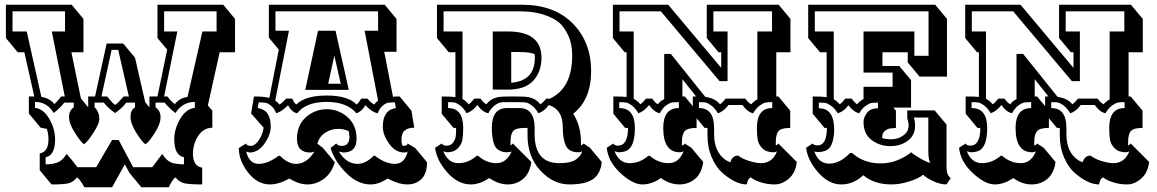

<svg xmlns="http://www.w3.org/2000/svg" viewBox="-20 -720 4895 812"><path d="M333 -499H282L322 -304L353 -266V-312H382L431 -536H501L551 -476L594 -288L612 -266V-312H646L687 -510L646 -559V-700H924L974 -640V-499H909L859 -274L878 -252V-180Q840 -179 818 -145Q796 -111 796 -70Q796 -17 835 -11V60Q781 60 759.5 55Q738 50 722 30Q712 36 698 63L694 72H578L528 12L508 -25L454 72H337Q317 37 306 30Q289 51 268.5 55.5Q248 60 198 60L148 0V-71Q185 -78 185 -130Q185 -154 178 -175L152 -180L102 -240V-312H125L83 -499H55L5 -559V-700H283L333 -640ZM514 -286Q495 -261 467 -242Q440 -260 419 -286H380V-266Q387 -261 393.5 -247.5Q400 -234 400 -215.5Q400 -197 374.5 -157.5Q349 -118 335 -110Q322 -119 297 -158Q272 -197 272 -225Q272 -253 292 -266V-286H252Q235 -264 207 -242Q180 -289 128 -289V-264Q165 -259 189 -216.5Q213 -174 213 -131Q213 -63 173 -55V-25Q220 -25 241 -44Q252 -53 262 -69Q286 -42 307 -13H387L454 -128H482L543 -13H624L666 -69Q686 -37 712 -30Q734 -25 758 -25V-55Q717 -63 717 -131Q717 -174 741.5 -216.5Q766 -259 804 -264V-289Q752 -289 722 -242Q698 -260 676 -286H638V-266Q659 -252 659 -224Q659 -196 634 -157Q609 -118 595 -110Q582 -118 557 -157.5Q532 -197 532 -226Q532 -255 551 -266V-286ZM210 -280Q220 -288 239 -312H254L199 -587H255V-672H33V-587H93L155 -310Q190 -305 210 -280ZM896 -587V-672H674V-587H730L674 -312H688Q708 -286 720 -280Q740 -306 773 -310L836 -587ZM467 -276Q477 -282 503 -312H525L480 -509H452L409 -312H433Q457 -282 467 -276Z M1117 -700H1607L1657 -640V-501H1605L1642 -311Q1651 -312 1670 -312L1720 -252L1732 -180Q1678 -180 1678 -132Q1678 -103 1685 -103Q1702 -103 1704 -113L1736 -94L1786 -34Q1786 14 1762.5 37Q1739 60 1702.5 60Q1666 60 1619 35Q1582 60 1547 60Q1492 60 1443.5 11Q1395 -38 1378 -94L1402 -113Q1410 -103 1425 -103Q1458 -103 1458 -142L1455 -165Q1436 -175 1408.5 -175Q1381 -175 1356 -159Q1331 -143 1322 -113L1346 -94L1396 -34Q1382 13 1349.5 36.5Q1317 60 1280.5 60Q1244 60 1204 35Q1159 60 1121 60Q1069 60 1029.5 10Q990 -40 990 -94L1021 -113Q1023 -103 1040.5 -103Q1058 -103 1074.5 -127Q1091 -151 1095 -180L1042 -240L1054 -312Q1097 -312 1119 -306L1159 -510L1117 -561ZM1488 -278Q1497 -285 1508 -303H1534Q1550 -284 1563 -278Q1567 -285 1579 -295L1522 -590H1579V-672H1145V-590H1202L1144 -295Q1156 -286 1162 -278Q1174 -285 1190 -303H1216Q1224 -284 1233 -278Q1271 -316 1361.5 -316Q1452 -316 1488 -278ZM1566 -61Q1610 -27 1650.5 -27Q1691 -27 1704 -79Q1699 -75 1690 -75Q1652 -75 1625.5 -112.5Q1599 -150 1599 -184Q1599 -255 1654 -263L1650 -287Q1631 -287 1621.5 -285.5Q1612 -284 1599 -273.5Q1586 -263 1577 -241Q1554 -245 1525 -275Q1518 -262 1508.5 -253.5Q1499 -245 1487 -241Q1448 -289 1361 -289Q1274 -289 1237 -241Q1214 -245 1198 -275Q1174 -249 1148 -241Q1139 -263 1125.5 -273.5Q1112 -284 1102 -285.5Q1092 -287 1074 -287L1070 -263Q1098 -259 1111.5 -239.5Q1125 -220 1125 -185Q1125 -150 1098.5 -112.5Q1072 -75 1035 -75L1021 -79Q1034 -27 1073.5 -27Q1113 -27 1158 -61H1164Q1198 -27 1232 -27Q1277 -27 1310 -79Q1302 -75 1292 -75Q1236 -75 1236 -133Q1236 -191 1274 -224.5Q1312 -258 1362 -258Q1412 -258 1450 -224.5Q1488 -191 1488 -133Q1488 -75 1432 -75L1413 -79Q1445 -27 1492 -27Q1527 -27 1560 -61ZM1271 -340 1325 -590H1399L1455 -340ZM1394 -485 1368 -366H1421Z M2211 -179H2199Q2160 -179 2149.5 -165Q2139 -151 2139 -120V-105Q2145 -108 2149 -113L2227 -35Q2221 12 2193 36Q2165 60 2127 60Q2089 60 2049 33Q2009 60 1971 60Q1917 60 1872 9.5Q1827 -41 1820 -95L1848 -113Q1853 -104 1870 -104Q1887 -104 1896.5 -117.5Q1906 -131 1907.5 -144Q1909 -157 1909 -179H1898L1848 -239V-312Q1889 -312 1906 -309V-499H1878L1828 -559V-700H2187Q2324 -700 2402 -621Q2480 -542 2480 -420Q2480 -298 2404 -239Q2437 -188 2437 -119V-105Q2444 -108 2448 -113L2475 -95L2525 -35Q2520 15 2488 37.5Q2456 60 2388 60Q2320 60 2265.5 1.5Q2211 -57 2211 -148ZM2265 -279Q2277 -286 2290 -303Q2300 -303 2304 -302Q2400 -346 2400 -485Q2400 -534 2383.5 -569.5Q2367 -605 2344.5 -624.5Q2322 -644 2279.5 -658Q2237 -672 2180 -672H1856V-587H1936V-301Q1951 -293 1962 -279Q1972 -285 1986 -303H2012Q2025 -285 2037 -279Q2059 -308 2100 -311Q2115 -312 2149.5 -312Q2184 -312 2200 -311Q2243 -308 2265 -279ZM2124 -288Q2106 -288 2096.5 -286.5Q2087 -285 2072 -274Q2057 -263 2045 -241Q2020 -246 1999 -276Q1978 -249 1953 -241Q1941 -263 1926 -274Q1911 -285 1901.5 -286.5Q1892 -288 1875 -288V-263Q1939 -263 1939 -179Q1939 -148 1935.5 -128.5Q1932 -109 1916 -92.5Q1900 -76 1870 -76L1855 -80Q1875 -30 1918 -30Q1961 -30 1996 -61H2002Q2037 -30 2079.5 -30Q2122 -30 2144 -80Q2139 -76 2122 -76Q2105 -76 2090.5 -84.5Q2076 -93 2070 -109Q2060 -136 2060 -179Q2060 -263 2124 -263H2176Q2241 -263 2241 -179V-153Q2241 -30 2345 -30Q2398 -30 2419 -48Q2439 -64 2442 -80Q2436 -76 2427 -76Q2386 -76 2373 -104Q2360 -132 2360 -183Q2360 -257 2301 -276Q2282 -249 2257 -241Q2244 -263 2229 -274Q2214 -285 2204 -286.5Q2194 -288 2176 -288ZM2064 -587H2127Q2270 -587 2270 -476Q2270 -417 2235.5 -379Q2201 -341 2128 -341H2064ZM2174 -500H2142V-370Q2242 -378 2242 -476L2241 -491Q2222 -500 2174 -500Z M3155 30Q3142 36 3138 60Q3092 60 3036 12Q3009 -11 2990.5 -53.5Q2972 -96 2972 -148V-179H2960L2926 -220V-179Q2887 -179 2875.5 -165Q2864 -151 2864 -120V-105Q2871 -105 2876 -113L2904 -95L2954 -35Q2948 12 2920 36Q2892 60 2852.5 60Q2813 60 2775 33Q2737 60 2696.5 60Q2656 60 2604 12Q2552 -36 2546 -95L2574 -113Q2578 -104 2593 -104Q2636 -104 2636 -179H2624L2574 -239V-312Q2614 -312 2630 -310V-499H2622L2572 -559V-700H2806L3030 -433V-499H3019L2969 -559V-700H3273L3323 -640V-499H3263V-312H3272L3322 -252V-179Q3283 -179 3272 -165Q3261 -151 3261 -120V-105Q3268 -107 3272 -113L3350 -35Q3344 12 3315.5 36Q3287 60 3257 60Q3227 60 3199 51.5Q3171 43 3155 30ZM2688 -279Q2698 -285 2712 -303H2738Q2751 -285 2762 -279Q2773 -293 2789 -301V-492H2817L2963 -310Q3004 -305 3025 -279Q3035 -285 3049 -303H3132Q3145 -285 3157 -279Q3170 -293 3183 -300V-587H3245V-672H2997V-587H3057V-377H3023L2775 -672H2600V-587H2660V-302Q2676 -294 2688 -279ZM3198 -30Q3247 -30 3266 -80Q3260 -76 3251 -76Q3221 -76 3204.5 -92.5Q3188 -109 3184.5 -128.5Q3181 -148 3181 -179Q3181 -263 3246 -263V-288Q3228 -288 3218.5 -286.5Q3209 -285 3193.5 -274Q3178 -263 3165 -241Q3141 -246 3120 -276H3061Q3040 -248 3016 -241Q3003 -263 2988 -274Q2973 -285 2963.5 -286.5Q2954 -288 2936 -288V-263Q3000 -263 3000 -179V-153Q3000 -75 3051 -42Q3061 -36 3069 -34Q3077 -62 3102 -62Q3119 -48 3149 -39Q3179 -30 3198 -30ZM2728 -61Q2764 -30 2807.5 -30Q2851 -30 2871 -80Q2864 -76 2855 -76Q2785 -76 2785 -179Q2785 -263 2851 -263V-288Q2832 -288 2822 -286.5Q2812 -285 2797 -274Q2782 -263 2770 -241Q2746 -246 2725 -276Q2704 -249 2680 -241Q2667 -263 2652 -274Q2637 -285 2627 -286.5Q2617 -288 2599 -288V-263Q2665 -263 2665 -179Q2665 -103 2633 -84Q2618 -76 2595 -76L2579 -80Q2599 -30 2642.5 -30Q2686 -30 2722 -61ZM2866 -312H2876L2910 -271V-312H2924L2866 -385Z M3983 -13Q3983 22 4001 33L3983 60Q3957 60 3928.5 47Q3900 34 3884 19Q3867 34 3826.5 47Q3786 60 3750 60Q3677 60 3631 21Q3590 60 3537.5 60Q3485 60 3440.5 9.5Q3396 -41 3389 -95L3417 -113Q3422 -105 3437 -105Q3477 -105 3477 -179H3467L3417 -239V-312Q3459 -312 3476 -309V-499H3448L3398 -559V-700H3935L3985 -640V-396H3869L3819 -456V-499H3712V-441H3783L3833 -381V-265H3758L3769 -252V-179Q3753 -178 3743 -176.5Q3733 -175 3722 -166Q3711 -157 3711 -140V-136Q3725 -131 3751 -131Q3777 -131 3800 -147Q3823 -163 3823 -192Q3823 -197 3817 -221V-253H3933L3983 -193ZM3531 -279Q3541 -285 3555 -303H3582Q3595 -285 3605 -279Q3616 -293 3632 -301V-353H3755V-413H3632V-587H3847V-484H3907V-672H3426V-587H3506V-300Q3519 -293 3531 -279ZM3850 -188Q3850 -148 3819.5 -125Q3789 -102 3745 -102Q3701 -102 3666.5 -127.5Q3632 -153 3632 -205Q3632 -223 3646.5 -242.5Q3661 -262 3693 -262V-286Q3675 -286 3665.5 -284.5Q3656 -283 3641 -272.5Q3626 -262 3614 -241Q3590 -246 3568 -275Q3550 -249 3523 -241Q3510 -262 3495 -272.5Q3480 -283 3470.5 -284.5Q3461 -286 3443 -286V-262Q3477 -262 3492.5 -238.5Q3508 -215 3508 -173Q3508 -131 3494.5 -104Q3481 -77 3438 -77L3424 -79Q3442 -28 3487 -28Q3532 -28 3575 -73H3584L3588 -69Q3636 -29 3704.5 -29Q3773 -29 3834 -76Q3843 -67 3871 -50.5Q3899 -34 3915 -31Q3906 -41 3906 -83V-223H3845Q3850 -206 3850 -188Z M4645 30Q4632 36 4628 60Q4582 60 4526 12Q4499 -11 4480.5 -53.5Q4462 -96 4462 -148V-179H4450L4416 -220V-179Q4377 -179 4365.5 -165Q4354 -151 4354 -120V-105Q4361 -105 4366 -113L4394 -95L4444 -35Q4438 12 4410 36Q4382 60 4342.5 60Q4303 60 4265 33Q4227 60 4186.5 60Q4146 60 4094 12Q4042 -36 4036 -95L4064 -113Q4068 -104 4083 -104Q4126 -104 4126 -179H4114L4064 -239V-312Q4104 -312 4120 -310V-499H4112L4062 -559V-700H4296L4520 -433V-499H4509L4459 -559V-700H4763L4813 -640V-499H4753V-312H4762L4812 -252V-179Q4773 -179 4762 -165Q4751 -151 4751 -120V-105Q4758 -107 4762 -113L4840 -35Q4834 12 4805.5 36Q4777 60 4747 60Q4717 60 4689 51.5Q4661 43 4645 30ZM4178 -279Q4188 -285 4202 -303H4228Q4241 -285 4252 -279Q4263 -293 4279 -301V-492H4307L4453 -310Q4494 -305 4515 -279Q4525 -285 4539 -303H4622Q4635 -285 4647 -279Q4660 -293 4673 -300V-587H4735V-672H4487V-587H4547V-377H4513L4265 -672H4090V-587H4150V-302Q4166 -294 4178 -279ZM4688 -30Q4737 -30 4756 -80Q4750 -76 4741 -76Q4711 -76 4694.5 -92.5Q4678 -109 4674.5 -128.5Q4671 -148 4671 -179Q4671 -263 4736 -263V-288Q4718 -288 4708.5 -286.5Q4699 -285 4683.5 -274Q4668 -263 4655 -241Q4631 -246 4610 -276H4551Q4530 -248 4506 -241Q4493 -263 4478 -274Q4463 -285 4453.5 -286.5Q4444 -288 4426 -288V-263Q4490 -263 4490 -179V-153Q4490 -75 4541 -42Q4551 -36 4559 -34Q4567 -62 4592 -62Q4609 -48 4639 -39Q4669 -30 4688 -30ZM4218 -61Q4254 -30 4297.5 -30Q4341 -30 4361 -80Q4354 -76 4345 -76Q4275 -76 4275 -179Q4275 -263 4341 -263V-288Q4322 -288 4312 -286.5Q4302 -285 4287 -274Q4272 -263 4260 -241Q4236 -246 4215 -276Q4194 -249 4170 -241Q4157 -263 4142 -274Q4127 -285 4117 -286.5Q4107 -288 4089 -288V-263Q4155 -263 4155 -179Q4155 -103 4123 -84Q4108 -76 4085 -76L4069 -80Q4089 -30 4132.5 -30Q4176 -30 4212 -61ZM4356 -312H4366L4400 -271V-312H4414L4356 -385Z"/></svg>

Font: Ewert
Style: Regular
Weight: 400
Designer: Johan Kallas, Mihkel Virkus
Foundry: Johan Kallas, Mihkel Virkus
Version: Version 1.001